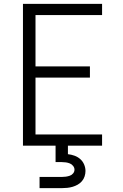

<svg xmlns="http://www.w3.org/2000/svg" viewBox="-20 -755 640 995"><path d="M99 0V-735H509V-677H164V-411H446V-353H164V-58H509V0ZM185 220V162H300Q311 162 321.5 160.5Q332 159 342 155.5Q352 152 359 143.5Q366 135 366 124Q366 114 359 105Q352 96 342 92Q332 88 321.5 86.5Q311 85 300 85H268V0H332V44Q350 46 366.5 52Q383 58 396 69.5Q409 81 416 97.5Q423 114 423 131Q423 145 418.5 159Q414 173 404.5 184Q395 195 382.5 202Q370 209 356.5 213Q343 217 328.5 218.5Q314 220 300 220Z"/></svg>

Font: Iosevka Aile Custom Light
Style: Regular
Weight: 300
Designer: Belleve Invis
Foundry: Belleve Invis
Version: Version 17.0.2; ttfautohint (v1.8.3)